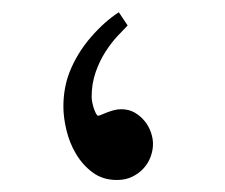

<svg xmlns="http://www.w3.org/2000/svg" viewBox="-20 -261 373 318"><path d="M233.4 -22.5Q233.4 -12.2 229.5 -1.5Q225.6 9.3 217.8 17.8Q210 26.4 199 31.7Q188 37.1 173.8 37.1Q150.4 37.1 133.8 24.9Q117.2 12.7 106.2 -5.6Q95.2 -23.9 90.1 -45.2Q85 -66.4 85 -84.5Q85 -115.2 95.2 -141.6Q107.9 -173.3 130.6 -199.5Q153.3 -225.6 176.8 -240.7L191.4 -218.8Q184.6 -211.9 174.3 -200.9Q164.1 -189.9 154.5 -175Q145 -160.2 138.4 -141.4Q131.8 -122.6 131.8 -100.6Q131.8 -95.7 133.1 -90.1Q134.3 -84.5 136 -79.8Q137.7 -75.2 139.4 -72.3Q141.1 -69.3 142.6 -69.3Q144 -69.3 147.9 -71Q151.9 -72.8 157 -74.7Q162.1 -76.7 168.2 -78.4Q174.3 -80.1 180.7 -80.1Q193.4 -80.1 203.1 -74.5Q212.9 -68.8 219.7 -60.3Q226.6 -51.8 230 -41.7Q233.4 -31.7 233.4 -22.5Z"/></svg>

Font: Scheherazade
Style: Bold
Weight: 700
Version: Version 2.100 (build 932/914)